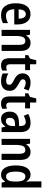

<svg xmlns="http://www.w3.org/2000/svg" viewBox="1406 -2206 810 3662"><g transform="rotate(90 1811.0 -375.0)"><path d="M248 -552Q343 -552 394.5 -485.5Q446 -419 446 -308V-242H157Q160 -84 279 -84Q351 -84 421 -123V-27Q354 10 267 10Q154 10 98 -64.5Q42 -139 42 -268Q42 -406 96 -479Q150 -552 248 -552ZM250 -462Q210 -462 186 -429Q162 -396 159 -326H336Q336 -386 314.5 -424Q293 -462 250 -462Z M796 -553Q871 -553 911.5 -505Q952 -457 952 -360V0H836V-332Q836 -392 819.5 -422.5Q803 -453 764 -453Q709 -453 687.5 -408.5Q666 -364 666 -268V0H550V-543H641L655 -472H662Q682 -512 717.5 -532.5Q753 -553 796 -553Z M1260 -89Q1290 -89 1325 -103V-12Q1305 -2 1279.5 4Q1254 10 1225 10Q1159 10 1124.5 -29Q1090 -68 1090 -156V-449H1031V-508L1098 -542L1129 -661H1206V-543H1318V-449H1206V-161Q1206 -89 1260 -89Z M1712 -155Q1712 -75 1664 -32.5Q1616 10 1528 10Q1484 10 1448 2Q1412 -6 1381 -21V-130Q1410 -112 1448 -99.5Q1486 -87 1523 -87Q1597 -87 1597 -147Q1597 -163 1590 -176.5Q1583 -190 1562.5 -204.5Q1542 -219 1503 -237Q1444 -267 1412 -304Q1380 -341 1380 -404Q1380 -474 1428 -513.5Q1476 -553 1556 -553Q1598 -553 1634.5 -543Q1671 -533 1707 -513L1672 -424Q1644 -440 1616 -450Q1588 -460 1558 -460Q1527 -460 1510 -446Q1493 -432 1493 -408Q1493 -392 1500.5 -379.5Q1508 -367 1528.5 -354Q1549 -341 1587 -321Q1644 -291 1678 -255Q1712 -219 1712 -155Z M1989 -89Q2019 -89 2054 -103V-12Q2034 -2 2008.5 4Q1983 10 1954 10Q1888 10 1853.5 -29Q1819 -68 1819 -156V-449H1760V-508L1827 -542L1858 -661H1935V-543H2047V-449H1935V-161Q1935 -89 1989 -89Z M2327 -553Q2499 -553 2499 -363V0H2414L2395 -74H2392Q2365 -31 2332 -10.5Q2299 10 2246 10Q2178 10 2143.5 -38Q2109 -86 2109 -157Q2109 -241 2160 -284.5Q2211 -328 2309 -332L2383 -335V-361Q2383 -461 2310 -461Q2281 -461 2251 -451Q2221 -441 2188 -424L2153 -508Q2190 -530 2234 -541.5Q2278 -553 2327 -553ZM2335 -256Q2278 -253 2252.5 -229Q2227 -205 2227 -160Q2227 -119 2243.5 -100Q2260 -81 2290 -81Q2331 -81 2357 -114.5Q2383 -148 2383 -208V-258Z M2874 -553Q2949 -553 2989.5 -505Q3030 -457 3030 -360V0H2914V-332Q2914 -392 2897.5 -422.5Q2881 -453 2842 -453Q2787 -453 2765.5 -408.5Q2744 -364 2744 -268V0H2628V-543H2719L2733 -472H2740Q2760 -512 2795.5 -532.5Q2831 -553 2874 -553Z M3311 10Q3228 10 3181.5 -63Q3135 -136 3135 -271Q3135 -407 3181.5 -480Q3228 -553 3309 -553Q3353 -553 3386 -532Q3419 -511 3441 -473H3446Q3444 -497 3442 -520.5Q3440 -544 3440 -563V-760H3556V0H3464L3447 -66H3440Q3417 -29 3387 -9.5Q3357 10 3311 10ZM3344 -86Q3395 -86 3418.5 -127Q3442 -168 3442 -252V-279Q3442 -367 3419.5 -410.5Q3397 -454 3343 -454Q3298 -454 3275.5 -407Q3253 -360 3253 -271Q3253 -86 3344 -86Z"/></g></svg>

Font: Noto Sans Ethiopic Condensed SemiBold
Style: Regular
Weight: 600
Width: 3
Designer: Monotype Design Team
Foundry: Monotype Imaging Inc.
Version: Version 2.102; ttfautohint (v1.8.4.7-5d5b)